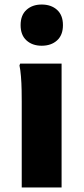

<svg xmlns="http://www.w3.org/2000/svg" viewBox="-20 -828 369 848"><path d="M164 -626Q123 -626 97 -649.5Q71 -673 71 -717Q71 -761 97 -784.5Q123 -808 164 -808Q206 -808 232 -784.5Q258 -761 258 -717Q258 -673 232 -649.5Q206 -626 164 -626ZM76 0V-380Q76 -400 75.5 -430.5Q75 -461 72.5 -491Q70 -521 66 -539L69 -547H252V0Z"/></svg>

Font: Kufam
Style: Bold
Weight: 700
Designer: Wael Morcos, Artur Schmal
Foundry: Original Type
Version: Version 1.300; ttfautohint (v1.8.3)